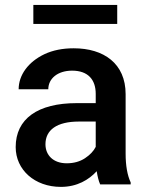

<svg xmlns="http://www.w3.org/2000/svg" viewBox="-20 -729 579 759"><path d="M496.6 0V-7.8C483.4 -36.1 476.6 -74.2 476.6 -122.1V-356.9C476.6 -478 390.1 -538.1 271.5 -538.1C227.1 -538.1 189 -530.3 156.2 -515.1C91.3 -484.4 53.7 -432.1 53.7 -376H170.9C170.9 -418.5 208 -449.7 265.1 -449.7C328.1 -449.7 358.4 -414.1 358.4 -357.9V-321.3H283.2C128.9 -321.3 42 -259.3 42 -147.5C42 -57.6 117.2 9.8 220.7 9.8C285.2 9.8 331.5 -18.6 362.3 -52.2C365.7 -30.3 370.1 -13.2 376 0ZM243.7 -83.5C190.4 -83.5 159.7 -115.7 159.7 -158.7C159.7 -214.8 204.1 -248.5 292 -248.5H358.4V-148.4C350.1 -131.8 335.9 -116.7 315.9 -103.5C295.9 -90.3 271.5 -83.5 243.7 -83.5ZM111.8 -709.5V-634.3H443.4V-709.5Z"/></svg>

Font: Vazirmatn Medium
Style: Regular
Weight: 500
Designer: Saber Rastikerdar
Foundry: Saber Rastikerdar
Version: Version 33.003